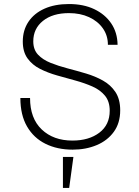

<svg xmlns="http://www.w3.org/2000/svg" viewBox="-20 -730 690 952"><path d="M340 12Q264 12 205.5 -17Q147 -46 114 -103Q81 -160 81 -244H129Q129 -143 187 -88Q245 -33 339 -33Q421 -33 472.5 -72Q524 -111 524 -181Q524 -227 500.5 -255.5Q477 -284 438.5 -301Q400 -318 354.5 -330.5Q309 -343 263 -356Q217 -369 178.5 -388.5Q140 -408 116.5 -440.5Q93 -473 93 -524Q93 -580 121 -622Q149 -664 200.5 -687Q252 -710 322 -710Q394 -710 447.5 -684.5Q501 -659 531.5 -614Q562 -569 563 -508H515Q515 -554 490 -589.5Q465 -625 421.5 -645Q378 -665 322 -665Q241 -665 193 -626.5Q145 -588 145 -525Q145 -484 168.5 -459Q192 -434 230.5 -418.5Q269 -403 315 -391Q361 -379 406.5 -365.5Q452 -352 490.5 -330.5Q529 -309 552.5 -273.5Q576 -238 576 -183Q576 -120 544.5 -76.5Q513 -33 459.5 -10.5Q406 12 340 12ZM292 202V48H344L323 202Z"/></svg>

Font: Azeret Mono Thin
Style: Regular
Weight: 100
Designer: Martin Vácha
Foundry: Displaay
Version: Version 1.002